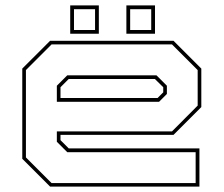

<svg xmlns="http://www.w3.org/2000/svg" viewBox="-20 -691 828 711"><path d="M622.5 -540 725.5 -437V-294.5L622.5 -191.5H204V-172L234.5 -141.5H718.5V0H165.5L62.5 -103V-437L165.5 -540ZM617 -526.5H171L76 -431.5V-108L171 -13H704.5V-127.5H229L190.5 -166V-204.5H617L712 -300V-431.5ZM559.5 -412 598 -373.5V-343L569 -314H190.5V-373.5L229 -412ZM553.5 -398.5H234.5L204 -368V-328H563.5L584.5 -349V-368ZM448 -566V-671H554V-566ZM240 -566V-671H346V-566ZM254 -580H332V-657H254ZM462 -580H540V-657H462Z"/></svg>

Font: Tourney Expanded Thin
Style: Regular
Weight: 100
Width: 7
Designer: Tyler Finck
Foundry: Etcetera Type Co
Version: Version 1.010; ttfautohint (v1.8.3)